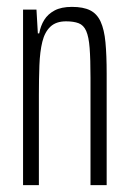

<svg xmlns="http://www.w3.org/2000/svg" viewBox="-20 -538 372 558"><path d="M47 0V-510H86L90 -441H94Q98 -463 108.5 -480Q119 -497 138.5 -507.5Q158 -518 189 -518Q222 -518 242 -508Q262 -498 272.5 -475Q283 -452 286.5 -415Q290 -378 290 -324V0H243V-312Q243 -366 240.5 -398.5Q238 -431 230.5 -448Q223 -465 208.5 -470.5Q194 -476 172 -476Q143 -476 126.5 -460.5Q110 -445 103 -416.5Q96 -388 94.5 -348Q93 -308 93 -261V0Z"/></svg>

Font: Saira UltraCondensed Light
Style: Regular
Weight: 300
Width: 1
Designer: Hector Gatti with collaboration of the Omnibus-Type team
Foundry: Omnibus-Type
Version: Version 1.101